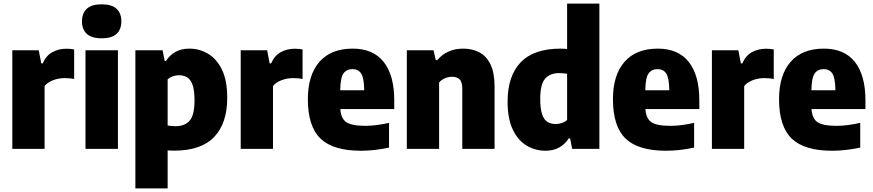

<svg xmlns="http://www.w3.org/2000/svg" viewBox="-20 -828 4856 1068"><path d="M48.5 0V-548.5H195.5L209.5 -475.5H217.5Q237 -519.5 271.8 -538.2Q306.5 -557 350.5 -557Q361.5 -557 372.8 -555.8Q384 -554.5 392.5 -553V-388.5Q379.5 -391.5 365.2 -392.5Q351 -393.5 338.5 -393.5Q306 -393.5 275.2 -381.8Q244.5 -370 228 -349.5V0Z M455.5 0V-548.5H636V0ZM545.5 -615Q489 -615 462.5 -639.8Q436 -664.5 436 -709.5Q436 -754 462.5 -779Q489 -804 545.5 -804Q602 -804 628.5 -779Q655 -754 655 -709.5Q655 -664.5 628.5 -639.8Q602 -615 545.5 -615Z M733 220V-548.5H884.5L896 -489H903.5Q923 -520.5 955.5 -539Q988 -557.5 1033.5 -557.5Q1089 -557.5 1137 -529.2Q1185 -501 1214.5 -440.8Q1244 -380.5 1244 -284Q1244 -142 1171.2 -66Q1098.5 10 948.5 10Q939 10 930 9.5Q921 9 912.5 8.5V220ZM955.5 -126Q1008.5 -126 1035.2 -157.2Q1062 -188.5 1062 -269.5Q1062 -325.5 1051.2 -355.8Q1040.5 -386 1021 -397.8Q1001.5 -409.5 975.5 -409.5Q958.5 -409.5 941.5 -403.8Q924.5 -398 912.5 -386.5V-130Q922 -128 933.8 -127Q945.5 -126 955.5 -126Z M1319 0V-548.5H1466L1480 -475.5H1488Q1507.5 -519.5 1542.2 -538.2Q1577 -557 1621 -557Q1632 -557 1643.2 -555.8Q1654.5 -554.5 1663 -553V-388.5Q1650 -391.5 1635.8 -392.5Q1621.5 -393.5 1609 -393.5Q1576.5 -393.5 1545.8 -381.8Q1515 -370 1498.5 -349.5V0Z M1988 10.5Q1833 10.5 1762.8 -57.2Q1692.5 -125 1692.5 -276Q1692.5 -410.5 1756.8 -484Q1821 -557.5 1942 -557.5Q2056 -557.5 2114.5 -483.2Q2173 -409 2173 -270V-221.5H1873Q1876.5 -169 1906.2 -148.5Q1936 -128 2012.5 -128Q2043.5 -128 2077 -132.5Q2110.5 -137 2144 -144.5V-7Q2063 10.5 1988 10.5ZM1940.5 -443.5Q1907.5 -443.5 1890.5 -419.2Q1873.5 -395 1872.5 -326H2006Q2005 -394.5 1989 -419Q1973 -443.5 1940.5 -443.5Z M2243 0V-548.5H2391.5L2404 -493.5H2412Q2466.5 -557.5 2557.5 -557.5Q2607 -557.5 2646.5 -536.8Q2686 -516 2708.5 -469.5Q2731 -423 2731 -346.5V0H2551.5V-334Q2551.5 -372.5 2536.2 -386.8Q2521 -401 2495 -401Q2475 -401 2455.2 -392.8Q2435.5 -384.5 2422.5 -369V0Z M3014 10.5Q2958 10.5 2910 -17.8Q2862 -46 2832.8 -106.2Q2803.5 -166.5 2803.5 -263Q2803.5 -405 2876.2 -481.2Q2949 -557.5 3098.5 -557.5Q3108 -557.5 3117 -556.8Q3126 -556 3134.5 -555.5V-808H3314V0H3162.5L3151.5 -58H3143.5Q3124 -27 3091.5 -8.2Q3059 10.5 3014 10.5ZM3071.5 -138Q3088.5 -138 3105.5 -143.8Q3122.5 -149.5 3134.5 -160.5V-417.5Q3125 -419 3113.2 -420.2Q3101.5 -421.5 3091.5 -421.5Q3039 -421.5 3012 -390.2Q2985 -359 2985 -278Q2985 -222 2995.8 -191.5Q3006.5 -161 3026 -149.5Q3045.5 -138 3071.5 -138Z M3685 10.5Q3530 10.5 3459.8 -57.2Q3389.5 -125 3389.5 -276Q3389.5 -410.5 3453.8 -484Q3518 -557.5 3639 -557.5Q3753 -557.5 3811.5 -483.2Q3870 -409 3870 -270V-221.5H3570Q3573.5 -169 3603.2 -148.5Q3633 -128 3709.5 -128Q3740.5 -128 3774 -132.5Q3807.5 -137 3841 -144.5V-7Q3760 10.5 3685 10.5ZM3637.5 -443.5Q3604.5 -443.5 3587.5 -419.2Q3570.5 -395 3569.5 -326H3703Q3702 -394.5 3686 -419Q3670 -443.5 3637.5 -443.5Z M3940 0V-548.5H4087L4101 -475.5H4109Q4128.5 -519.5 4163.2 -538.2Q4198 -557 4242 -557Q4253 -557 4264.2 -555.8Q4275.5 -554.5 4284 -553V-388.5Q4271 -391.5 4256.8 -392.5Q4242.5 -393.5 4230 -393.5Q4197.5 -393.5 4166.8 -381.8Q4136 -370 4119.5 -349.5V0Z M4609 10.5Q4454 10.5 4383.8 -57.2Q4313.5 -125 4313.5 -276Q4313.5 -410.5 4377.8 -484Q4442 -557.5 4563 -557.5Q4677 -557.5 4735.5 -483.2Q4794 -409 4794 -270V-221.5H4494Q4497.5 -169 4527.2 -148.5Q4557 -128 4633.5 -128Q4664.5 -128 4698 -132.5Q4731.5 -137 4765 -144.5V-7Q4684 10.5 4609 10.5ZM4561.5 -443.5Q4528.5 -443.5 4511.5 -419.2Q4494.5 -395 4493.5 -326H4627Q4626 -394.5 4610 -419Q4594 -443.5 4561.5 -443.5Z"/></svg>

Font: Encode Sans SmCnd XBd
Style: Regular
Weight: 800
Width: 4
Designer: Multiple Designers
Foundry: Impallari Type
Version: Version 3.002; ttfautohint (v1.8.3) -l 8 -r 50 -G 200 -x 14 